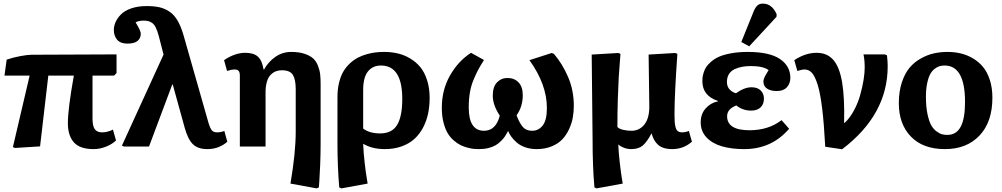

<svg xmlns="http://www.w3.org/2000/svg" viewBox="-20 -816 5579 1069"><path d="M501 14.2Q424.3 14.2 391.1 -23.7Q357.9 -61.5 357.9 -129.9Q357.9 -209.5 391.1 -395H249L203.1 -1L64 7.8L51.8 2.9L145 -395H4.9L17.1 -483.9Q52.7 -496.1 93.5 -503.7Q134.3 -511.2 154.8 -511.2L628.9 -513.2V-409.2L615.2 -395H495.1V-154.8Q495.1 -114.3 507.8 -96.7Q520.5 -79.1 547.9 -79.1Q578.1 -79.1 608.9 -94.2L626 -34.2Q605.5 -13.7 571 0.2Q536.6 14.2 501 14.2Z M1134.8 14.2Q1082 14.2 1054.2 -12.9Q1026.4 -40 1008.8 -103L941.9 -345.2H939L809.6 0H670.9L658.7 -4.9L890.6 -512.2L863.8 -616.2Q856 -645 847.2 -662.8Q838.4 -680.7 826.7 -688.5Q814.9 -696.3 804.9 -698.7Q794.9 -701.2 778.8 -701.2Q754.4 -701.2 734.9 -691.9Q737.3 -688 742.2 -679.2Q747.1 -670.4 748.8 -667.5Q750.5 -664.6 753.7 -658.2Q756.8 -651.9 758.1 -648.9Q759.3 -646 761 -641.6Q762.7 -637.2 763.2 -633.8Q763.7 -630.4 763.7 -627Q763.7 -603.5 746.1 -588.4Q728.5 -573.2 689 -573.2Q650.9 -573.2 632.3 -594.7Q613.8 -616.2 613.8 -649.9Q613.8 -670.9 623.3 -692.6Q632.8 -714.4 652.8 -735.1Q672.9 -755.9 710 -769Q747.1 -782.2 795.9 -782.2Q837.9 -782.2 867.4 -775.6Q897 -769 923.6 -751.2Q950.2 -733.4 969.2 -700.4Q988.3 -667.5 1002.9 -616.2L1140.6 -132.8Q1150.4 -100.6 1159.9 -89.8Q1169.4 -79.1 1189 -79.1Q1210 -79.1 1229 -86.9L1245.6 -26.9Q1228 -10.3 1199.2 2Q1170.4 14.2 1134.8 14.2Z M1743.2 232.9 1597.2 206.1Q1626.5 35.2 1626.5 -84V-318.8Q1626.5 -373.5 1610.6 -399.2Q1594.7 -424.8 1549.3 -424.8Q1531.2 -424.8 1516.4 -419.2Q1501.5 -413.6 1487.8 -400.4Q1474.1 -387.2 1466.3 -361.8Q1458.5 -336.4 1458.5 -300.8V0H1315.4V-395Q1315.4 -415 1307.9 -422.1Q1300.3 -429.2 1286.1 -429.2Q1269.5 -429.2 1244.1 -420.9L1227.5 -481Q1287.6 -522 1346.2 -522Q1393.1 -522 1416.5 -500Q1439.9 -478 1447.3 -429.2H1450.2Q1474.1 -472.2 1513.4 -499.5Q1552.7 -526.9 1601.6 -526.9Q1644.5 -526.9 1675.3 -516.6Q1706.1 -506.3 1723.1 -491Q1740.2 -475.6 1750 -450.7Q1759.8 -425.8 1762.5 -402.8Q1765.1 -379.9 1765.1 -348.1V-14.2Q1765.1 40.5 1762.7 100.8Q1760.3 161.1 1757.8 194.3L1755.4 227.1Z M1880.9 232.9 1868.7 227.1Q1858.9 107.9 1858.9 -15.1V-274.9Q1858.9 -319.3 1867.9 -356.2Q1877 -393.1 1892.1 -418.5Q1907.2 -443.8 1928.7 -463.6Q1950.2 -483.4 1972.9 -495.1Q1995.6 -506.8 2022 -514.2Q2048.3 -521.5 2071 -524.2Q2093.8 -526.9 2117.7 -526.9Q2158.2 -526.9 2194.3 -518.6Q2230.5 -510.3 2263.4 -490.7Q2296.4 -471.2 2320.1 -442.4Q2343.8 -413.6 2357.9 -369.6Q2372.1 -325.7 2372.1 -271Q2372.1 -224.6 2363.5 -183.6Q2355 -142.6 2335.7 -106Q2316.4 -69.3 2287.8 -43Q2259.3 -16.6 2216.8 -1.2Q2174.3 14.2 2122.1 14.2Q2052.2 14.2 2002.9 -15.1H2002Q2003.9 34.7 2010.3 89.8Q2016.6 145 2022 175.8L2026.9 206.1ZM2096.7 -73.2Q2162.6 -73.2 2191.2 -120.6Q2219.7 -168 2219.7 -265.1Q2219.7 -451.2 2101.1 -451.2Q2055.2 -451.2 2028.6 -418.2Q2002 -385.3 2002 -314V-100.1Q2037.1 -73.2 2096.7 -73.2Z M2647 14.2Q2633.8 14.2 2620.8 13.2Q2607.9 12.2 2586.2 6.8Q2564.5 1.5 2545.9 -7.3Q2527.3 -16.1 2507.1 -33.4Q2486.8 -50.8 2472.7 -74.2Q2458.5 -97.7 2449.2 -134.3Q2439.9 -170.9 2439.9 -215.8Q2439.9 -315.4 2485.4 -395.5Q2530.8 -475.6 2602.5 -522L2674.8 -481.9Q2653.8 -448.7 2643.3 -429.2Q2632.8 -409.7 2617.9 -375Q2603 -340.3 2596.4 -301.8Q2589.8 -263.2 2589.8 -217.8Q2589.8 -87.9 2674.8 -87.9Q2740.7 -87.9 2762.7 -171.9Q2723.6 -231 2723.6 -283.2Q2723.6 -333 2747.3 -357.4Q2771 -381.8 2805.7 -381.8Q2843.3 -381.8 2866.9 -357.4Q2890.6 -333 2890.6 -286.1Q2890.6 -222.2 2856 -173.8Q2873 -129.4 2891.4 -108.6Q2909.7 -87.9 2942.9 -87.9Q2978.5 -87.9 3001.7 -117.4Q3024.9 -147 3024.9 -214.8Q3024.9 -346.2 2927.7 -481L3051.8 -521L3064 -516.1Q3110.4 -462.4 3142.6 -388.2Q3174.8 -314 3174.8 -227.1Q3174.8 -193.4 3169.2 -161.6Q3163.6 -129.9 3148.7 -97.4Q3133.8 -64.9 3111.3 -40.8Q3088.9 -16.6 3051.8 -1.2Q3014.6 14.2 2967.8 14.2Q2933.6 14.2 2904.8 4.2Q2876 -5.9 2857.4 -22.2Q2838.9 -38.6 2827.4 -54.2Q2815.9 -69.8 2809.6 -85.9H2808.6Q2799.8 -69.3 2791.7 -57.1Q2783.7 -44.9 2769.5 -30.8Q2755.4 -16.6 2739.5 -7.3Q2723.6 2 2699.7 8.1Q2675.8 14.2 2647 14.2Z M3301.3 232.9 3289.6 227.1Q3279.3 113.3 3279.3 -42L3274.4 -512.2L3422.4 -521L3434.6 -516.1Q3434.6 -515.6 3431.2 -472.2Q3427.7 -428.7 3425 -386.5Q3422.4 -344.2 3419.9 -266.6Q3417.5 -189 3417.5 -108.9Q3426.8 -98.6 3449 -93.3Q3471.2 -87.9 3495.6 -87.9Q3540 -87.9 3567.6 -122.6Q3595.2 -157.2 3595.2 -222.2L3591.3 -512.2L3739.3 -521L3751.5 -516.1Q3735.4 -290.5 3735.4 -178.2Q3735.4 -150.9 3736.6 -135.5Q3737.8 -120.1 3741.9 -105.7Q3746.1 -91.3 3754.9 -85.2Q3763.7 -79.1 3778.3 -79.1Q3796.4 -79.1 3815.4 -86.9L3832.5 -26.9Q3785.2 14.2 3723.1 14.2Q3695.8 14.2 3675.3 7.6Q3654.8 1 3641.8 -11.7Q3628.9 -24.4 3621.3 -38.6Q3613.8 -52.7 3608.4 -71.8H3606.4Q3582 -25.4 3558.6 -5.6Q3535.2 14.2 3494.1 14.2Q3473.6 14.2 3454.1 6.8Q3434.6 -0.5 3423.3 -11.2H3422.4Q3424.3 35.6 3430.7 89.8Q3437 144 3441.9 174.8L3447.3 206.1Z M4151.4 -558.1 4107.4 -582 4176.3 -752.9Q4185.5 -774.9 4196.8 -785.4Q4208 -795.9 4227.5 -795.9Q4277.8 -795.9 4304.2 -736.8L4303.2 -722.2ZM4123.5 14.2Q4052.2 14.2 3998.8 -1.5Q3945.3 -17.1 3913.3 -51.3Q3881.3 -85.4 3881.3 -134.8Q3881.3 -181.2 3908.7 -212.2Q3936 -243.2 3977.5 -252V-253.9Q3890.6 -282.7 3890.6 -363.8Q3890.6 -374 3891.4 -383.1Q3892.1 -392.1 3897.2 -409.9Q3902.3 -427.7 3911.4 -441.9Q3920.4 -456.1 3939.5 -472.7Q3958.5 -489.3 3984.1 -500.5Q4009.8 -511.7 4050.8 -519.3Q4091.8 -526.9 4142.6 -526.9Q4264.6 -526.9 4322.5 -487.5Q4380.4 -448.2 4380.4 -382.8Q4380.4 -351.1 4361.1 -330.1Q4341.8 -309.1 4305.2 -309.1Q4270.5 -309.1 4250.5 -322.8Q4230.5 -336.4 4230.5 -361.8Q4230.5 -369.1 4233.4 -377.7Q4236.3 -386.2 4239 -391.4Q4241.7 -396.5 4249.3 -408.7Q4256.8 -420.9 4259.3 -425.8Q4229 -448.2 4160.6 -448.2Q4134.3 -448.2 4112.1 -444.1Q4089.8 -439.9 4069.8 -430.7Q4049.8 -421.4 4038.6 -403.3Q4027.3 -385.3 4027.3 -359.9Q4027.3 -334 4042.2 -318.1Q4057.1 -302.2 4077.6 -296.9Q4124.5 -330.1 4164.6 -330.1Q4197.8 -330.1 4215.6 -312Q4233.4 -293.9 4233.4 -267.1Q4233.4 -235.8 4214.6 -218Q4195.8 -200.2 4162.6 -200.2Q4114.7 -200.2 4079.6 -229Q4028.3 -209 4028.3 -168.9Q4028.3 -90.8 4153.3 -90.8Q4258.3 -90.8 4331.5 -147L4373.5 -99.1Q4276.4 14.2 4123.5 14.2Z M4668.5 15.1 4574.7 1Q4567.9 -127.9 4557.4 -213.4Q4546.9 -298.8 4532 -345.7Q4517.1 -392.6 4500 -410.9Q4482.9 -429.2 4459.5 -429.2Q4444.8 -429.2 4419.4 -420.9L4402.3 -481Q4464.4 -522 4526.4 -522Q4585 -522 4619.4 -482.9Q4653.8 -443.8 4668.5 -358.9Q4683.1 -273.9 4679.7 -131.8H4682.6Q4711.4 -158.2 4734.4 -200.7Q4757.3 -243.2 4769.5 -287.6Q4781.7 -332 4788.1 -370.8Q4794.4 -409.7 4794.4 -439Q4794.4 -482.4 4787.6 -513.2H4906.7L4918.5 -507.8Q4922.4 -473.6 4922.4 -446.8Q4922.4 -177.2 4668.5 15.1Z M5241.2 14.2Q5119.1 14.2 5051.8 -55.4Q4984.4 -125 4984.4 -241.2Q4984.4 -306.2 5001.2 -357.2Q5018.1 -408.2 5044.7 -439.5Q5071.3 -470.7 5107.9 -491Q5144.5 -511.2 5180.4 -519Q5216.3 -526.9 5255.4 -526.9Q5293.5 -526.9 5328.4 -518.8Q5363.3 -510.7 5396 -491.7Q5428.7 -472.7 5452.6 -444.1Q5476.6 -415.5 5491 -371.3Q5505.4 -327.1 5505.4 -272Q5505.4 -137.2 5433.8 -61.5Q5362.3 14.2 5241.2 14.2ZM5254.4 -64.9Q5304.7 -64.9 5328.9 -110.4Q5353 -155.8 5353 -248Q5353 -451.2 5239.3 -451.2Q5224.6 -451.2 5211.9 -447.8Q5199.2 -444.3 5184.6 -433.3Q5169.9 -422.4 5159.7 -404.1Q5149.4 -385.7 5142.3 -353Q5135.3 -320.3 5135.3 -276.9Q5135.3 -221.7 5144 -180.7Q5152.8 -139.6 5165 -118.2Q5177.2 -96.7 5195.1 -84Q5212.9 -71.3 5226.1 -68.1Q5239.3 -64.9 5254.4 -64.9Z"/></svg>

Font: Literata Book
Style: Bold
Weight: 700
Designer: Latin by Veronika Burian and Jose Scaglione. Greek by Irene Vlachou. Cyrillic by Vera Evstafieva
Foundry: TypeTogether
Version: Version 2.003;PS 002.003;hotconv 1.0.88;makeotf.lib2.5.64775